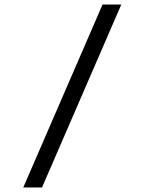

<svg xmlns="http://www.w3.org/2000/svg" viewBox="-20 -790 640 850"><path d="M83 40 434 -770H517L166 40Z"/></svg>

Font: M PLUS Code Latin 60
Style: Regular
Weight: 400
Width: 7
Monospace: yes
Designer: Coji Morishita
Foundry: UNDERFOREST DESIGN
Version: Version 1.005; ttfautohint (v1.8.3)